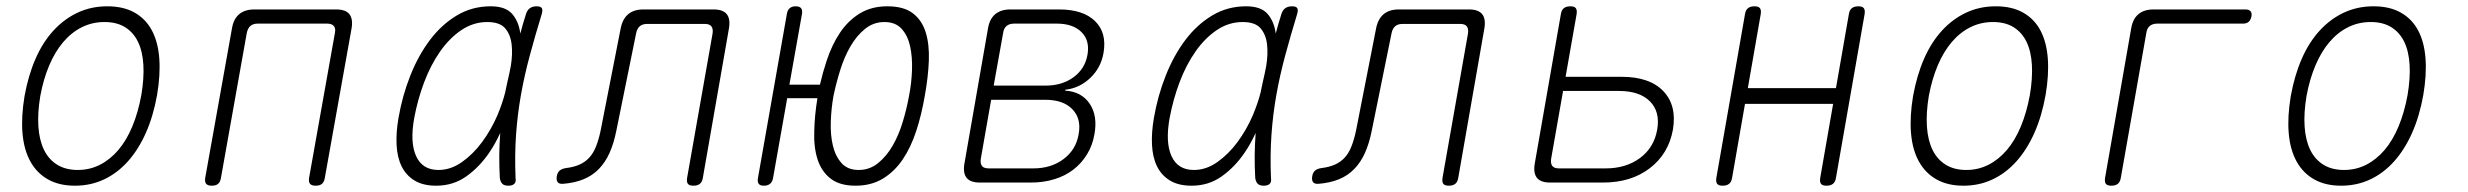

<svg xmlns="http://www.w3.org/2000/svg" viewBox="-20 -580 7840 610"><path d="M218 10Q168 10 132.5 -10Q97 -30 76.5 -67Q56 -104 51.5 -156.5Q47 -209 58 -275Q70 -341 93 -393.5Q116 -446 150 -483Q184 -520 227 -540Q270 -560 321 -560Q372 -560 407.5 -540Q443 -520 462.5 -483.5Q482 -447 486 -395Q490 -343 479 -278Q467 -211 443.5 -158Q420 -105 386.5 -67.5Q353 -30 310.5 -10Q268 10 218 10ZM227 -40Q265 -40 297.5 -56.5Q330 -73 356 -103.5Q382 -134 400.5 -178.5Q419 -223 429 -278Q438 -331 435.5 -374Q433 -417 418.5 -447Q404 -477 377.5 -493.5Q351 -510 312 -510Q273 -510 240 -493.5Q207 -477 181 -446.5Q155 -416 136.5 -372.5Q118 -329 108 -275Q99 -221 102 -177.5Q105 -134 120 -103.5Q135 -73 162 -56.5Q189 -40 227 -40Z M653 10Q640 10 635 4Q630 -2 632 -15L717 -490Q722 -520 740 -535Q758 -550 788 -550H1048Q1078 -550 1090 -535Q1102 -520 1097 -490L1012 -15Q1010 -2 1003 4Q996 10 983 10Q970 10 965 4Q960 -2 962 -15L1044 -475Q1047 -490 1040.5 -497.5Q1034 -505 1019 -505H799Q784 -505 775.5 -497.5Q767 -490 764 -475L682 -15Q680 -2 673 4Q666 10 653 10Z M1366 10Q1324 10 1297 -6.5Q1270 -23 1256 -51.5Q1242 -80 1240 -119.5Q1238 -159 1246 -205Q1258 -275 1283.5 -339.5Q1309 -404 1346 -453Q1383 -502 1431.5 -531Q1480 -560 1539 -560Q1586 -560 1607 -536Q1628 -512 1633 -474V-473Q1641 -504 1651 -535Q1655 -548 1663.5 -554Q1672 -560 1685 -560Q1698 -560 1701.5 -554Q1705 -548 1701 -535Q1680 -466 1663 -403Q1646 -340 1635 -278Q1624 -216 1619.5 -151.5Q1615 -87 1618 -14Q1620 -2 1614 4Q1608 10 1595 10Q1582 10 1576 4Q1570 -2 1568 -14Q1564 -87 1569 -152V-157Q1554 -124 1535 -96Q1504 -50 1462 -20Q1420 10 1366 10ZM1373 -40Q1412 -40 1447.5 -65Q1483 -90 1511.5 -128.5Q1540 -167 1560 -213Q1576 -251 1585 -286Q1591 -316 1598 -346Q1600 -358 1603 -371Q1609 -408 1605.5 -439Q1602 -470 1585 -490Q1568 -510 1528 -510Q1484 -510 1446 -484.5Q1408 -459 1378 -416Q1348 -373 1327.5 -318.5Q1307 -264 1296 -205Q1282 -128 1302 -84Q1322 -40 1373 -40Z M1952 -490Q1958 -520 1976 -535Q1994 -550 2024 -550H2247Q2277 -550 2289 -535Q2301 -520 2296 -490L2213 -15Q2211 -2 2203.5 4Q2196 10 2183 10Q2170 10 2165.5 4Q2161 -2 2163 -15L2244 -474Q2246 -489 2240 -496.5Q2234 -504 2219 -504H2036Q2021 -504 2012.5 -496.5Q2004 -489 2001 -474L1938 -164Q1930 -124 1916.5 -94Q1903 -64 1882.5 -43Q1862 -22 1834 -10.5Q1806 1 1769 4Q1757 5 1752 -1Q1747 -7 1749 -20Q1751 -32 1758 -38Q1765 -44 1778 -46Q1803 -49 1821 -57Q1839 -65 1852 -79Q1865 -93 1873.5 -114.5Q1882 -136 1888 -164Z M2528 -536 2488 -311H2585Q2594 -350 2606 -386Q2623 -438 2649 -476.5Q2675 -515 2712 -537.5Q2749 -560 2799 -560Q2851 -560 2880 -538Q2909 -516 2921 -477.5Q2933 -439 2931 -387Q2929 -335 2918 -275Q2908 -216 2891 -164Q2874 -112 2848 -73.5Q2822 -35 2785 -12.5Q2748 10 2698 10Q2648 10 2619 -12.5Q2590 -35 2577.5 -73.5Q2565 -112 2567 -164Q2568 -213 2577 -268H2481L2436 -14Q2434 -2 2426.5 4Q2419 10 2407 10Q2395 10 2390.5 4Q2386 -2 2388 -14L2480 -536Q2482 -548 2489 -554Q2496 -560 2508 -560Q2520 -560 2525 -554Q2530 -548 2528 -536ZM2708 -40Q2743 -40 2770 -62Q2797 -84 2816.5 -118Q2836 -152 2848.5 -194Q2861 -236 2868 -275Q2876 -315 2877.5 -357Q2879 -399 2871.5 -433Q2864 -467 2844.5 -488.5Q2825 -510 2790 -510Q2755 -510 2728 -488Q2701 -466 2681.5 -432Q2662 -398 2649 -356Q2636 -314 2628 -275Q2621 -236 2619.5 -194Q2618 -152 2626 -118Q2634 -84 2653.5 -62Q2673 -40 2708 -40Z M3093 0Q3063 0 3051 -15Q3039 -30 3044 -60L3119 -490Q3124 -520 3142 -535Q3160 -550 3190 -550H3345Q3421 -550 3459 -513Q3497 -476 3486 -412Q3478 -365 3444 -332.5Q3410 -300 3365 -295L3364 -292Q3416 -289 3442 -250.5Q3468 -212 3457 -153Q3451 -118 3433.5 -89.5Q3416 -61 3390 -41Q3364 -21 3329.5 -10.5Q3295 0 3255 0ZM3129 -263 3096 -75Q3094 -60 3100 -52.5Q3106 -45 3121 -45H3263Q3320 -45 3359.5 -75Q3399 -105 3407 -154Q3416 -203 3387 -233Q3358 -263 3301 -263ZM3202 -505Q3187 -505 3178 -497.5Q3169 -490 3167 -475L3137 -308H3302Q3354 -308 3390.5 -334.5Q3427 -361 3435 -406Q3443 -451 3416 -478Q3389 -505 3337 -505Z M3766 10Q3724 10 3697 -6.5Q3670 -23 3656 -51.5Q3642 -80 3640 -119.5Q3638 -159 3646 -205Q3658 -275 3683.5 -339.5Q3709 -404 3746 -453Q3783 -502 3831.5 -531Q3880 -560 3939 -560Q3986 -560 4007 -536Q4028 -512 4033 -474V-473Q4041 -504 4051 -535Q4055 -548 4063.5 -554Q4072 -560 4085 -560Q4098 -560 4101.5 -554Q4105 -548 4101 -535Q4080 -466 4063 -403Q4046 -340 4035 -278Q4024 -216 4019.5 -151.5Q4015 -87 4018 -14Q4020 -2 4014 4Q4008 10 3995 10Q3982 10 3976 4Q3970 -2 3968 -14Q3964 -87 3969 -152V-157Q3954 -124 3935 -96Q3904 -50 3862 -20Q3820 10 3766 10ZM3773 -40Q3812 -40 3847.5 -65Q3883 -90 3911.5 -128.5Q3940 -167 3960 -213Q3976 -251 3985 -286Q3991 -316 3998 -346Q4000 -358 4003 -371Q4009 -408 4005.5 -439Q4002 -470 3985 -490Q3968 -510 3928 -510Q3884 -510 3846 -484.5Q3808 -459 3778 -416Q3748 -373 3727.5 -318.5Q3707 -264 3696 -205Q3682 -128 3702 -84Q3722 -40 3773 -40Z M4352 -490Q4358 -520 4376 -535Q4394 -550 4424 -550H4647Q4677 -550 4689 -535Q4701 -520 4696 -490L4613 -15Q4611 -2 4603.5 4Q4596 10 4583 10Q4570 10 4565.5 4Q4561 -2 4563 -15L4644 -474Q4646 -489 4640 -496.5Q4634 -504 4619 -504H4436Q4421 -504 4412.5 -496.5Q4404 -489 4401 -474L4338 -164Q4330 -124 4316.5 -94Q4303 -64 4282.5 -43Q4262 -22 4234 -10.5Q4206 1 4169 4Q4157 5 4152 -1Q4147 -7 4149 -20Q4151 -32 4158 -38Q4165 -44 4178 -46Q4203 -49 4221 -57Q4239 -65 4252 -79Q4265 -93 4273.5 -114.5Q4282 -136 4288 -164Z M4905 0Q4875 0 4863 -15Q4851 -30 4856 -60L4939 -535Q4941 -548 4948.5 -554Q4956 -560 4969 -560Q4982 -560 4986.5 -554Q4991 -548 4989 -535L4954 -336H5132Q5221 -336 5264.5 -290.5Q5308 -245 5295 -168Q5281 -91 5221.5 -45.5Q5162 0 5073 0ZM4908 -75Q4906 -60 4912 -52.5Q4918 -45 4933 -45H5081Q5146 -45 5190.5 -78Q5235 -111 5245 -168Q5255 -225 5222 -258Q5189 -291 5124 -291H4946Z M5453 10Q5440 10 5435.5 4Q5431 -2 5433 -15L5524 -535Q5526 -548 5533.5 -554Q5541 -560 5554 -560Q5567 -560 5571.5 -554Q5576 -548 5574 -535L5533 -300H5813L5854 -535Q5856 -548 5863.5 -554Q5871 -560 5884 -560Q5897 -560 5901.5 -554Q5906 -548 5904 -535L5813 -15Q5811 -2 5803.5 4Q5796 10 5783 10Q5770 10 5765.5 4Q5761 -2 5763 -15L5804 -250H5524L5483 -15Q5481 -2 5473.5 4Q5466 10 5453 10Z M6218 10Q6168 10 6132.5 -10Q6097 -30 6076.5 -67Q6056 -104 6051.5 -156.5Q6047 -209 6058 -275Q6070 -341 6093 -393.5Q6116 -446 6150 -483Q6184 -520 6227 -540Q6270 -560 6321 -560Q6372 -560 6407.5 -540Q6443 -520 6462.5 -483.5Q6482 -447 6486 -395Q6490 -343 6479 -278Q6467 -211 6443.5 -158Q6420 -105 6386.5 -67.5Q6353 -30 6310.5 -10Q6268 10 6218 10ZM6227 -40Q6265 -40 6297.5 -56.5Q6330 -73 6356 -103.5Q6382 -134 6400.5 -178.5Q6419 -223 6429 -278Q6438 -331 6435.5 -374Q6433 -417 6418.5 -447Q6404 -477 6377.5 -493.5Q6351 -510 6312 -510Q6273 -510 6240 -493.5Q6207 -477 6181 -446.5Q6155 -416 6136.5 -372.5Q6118 -329 6108 -275Q6099 -221 6102 -177.5Q6105 -134 6120 -103.5Q6135 -73 6162 -56.5Q6189 -40 6227 -40Z M6688 10Q6675 10 6670.5 4Q6666 -2 6668 -15L6751 -490Q6756 -520 6774 -535Q6792 -550 6822 -550H7114Q7125 -550 7130 -544.5Q7135 -539 7133 -528Q7131 -517 7124.5 -511Q7118 -505 7107 -505H6834Q6819 -505 6810 -497.5Q6801 -490 6799 -475L6718 -15Q6716 -2 6708.5 4Q6701 10 6688 10Z M7418 10Q7368 10 7332.5 -10Q7297 -30 7276.5 -67Q7256 -104 7251.5 -156.5Q7247 -209 7258 -275Q7270 -341 7293 -393.5Q7316 -446 7350 -483Q7384 -520 7427 -540Q7470 -560 7521 -560Q7572 -560 7607.5 -540Q7643 -520 7662.5 -483.5Q7682 -447 7686 -395Q7690 -343 7679 -278Q7667 -211 7643.5 -158Q7620 -105 7586.5 -67.5Q7553 -30 7510.5 -10Q7468 10 7418 10ZM7427 -40Q7465 -40 7497.5 -56.5Q7530 -73 7556 -103.5Q7582 -134 7600.5 -178.5Q7619 -223 7629 -278Q7638 -331 7635.5 -374Q7633 -417 7618.5 -447Q7604 -477 7577.5 -493.5Q7551 -510 7512 -510Q7473 -510 7440 -493.5Q7407 -477 7381 -446.5Q7355 -416 7336.5 -372.5Q7318 -329 7308 -275Q7299 -221 7302 -177.5Q7305 -134 7320 -103.5Q7335 -73 7362 -56.5Q7389 -40 7427 -40Z"/></svg>

Font: Maple Mono NL Thin
Style: Italic
Weight: 250
Italic angle: -10°
Monospace: yes
Designer: subframe7536
Version: Version 7.000